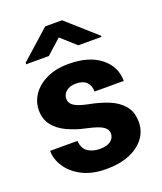

<svg xmlns="http://www.w3.org/2000/svg" viewBox="-140 -840 793 941"><g transform="rotate(-20 256.5 -370.0)"><path d="M332 -147Q332 -168.5 310.5 -183.3Q289.1 -198.2 225.6 -211.9Q172.9 -223.1 130.4 -243.4Q87.9 -263.7 63.2 -295.4Q38.6 -327.1 38.6 -373Q38.6 -417.5 64 -454.8Q89.4 -492.2 137.5 -515.1Q185.5 -538.1 252.9 -538.1Q357.9 -538.1 418.5 -490.2Q479 -442.4 479 -367.2H326.7Q326.7 -397.5 309.1 -416.3Q291.5 -435.1 252.4 -435.1Q222.2 -435.1 203.1 -419.7Q184.1 -404.3 184.1 -380.4Q184.1 -357.9 205.3 -343.5Q226.6 -329.1 277.8 -318.8Q333 -308.6 378.7 -290Q424.3 -271.5 451.9 -238.8Q479.5 -206.1 479.5 -152.3Q479.5 -106 451.7 -69.1Q423.8 -32.2 373 -11.2Q322.3 9.8 252.9 9.8Q178.2 9.8 126.7 -17.1Q75.2 -43.9 48.8 -85Q22.5 -126 22.5 -168.5H165.5Q167.5 -128.4 193.4 -111.1Q219.2 -93.8 256.3 -93.8Q293.5 -93.8 312.7 -108.6Q332 -123.5 332 -147ZM296.4 -750 450.2 -613.3V-607.4H329.6L252.4 -676.3L175.8 -607.4H57.6V-615.2L208.5 -750Z"/></g></svg>

Font: Vazirmatn RD FD ExtraBold
Style: Regular
Weight: 800
Designer: Saber Rastikerdar
Foundry: Saber Rastikerdar
Version: Version 33.003